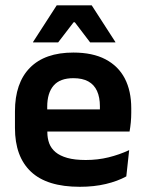

<svg xmlns="http://www.w3.org/2000/svg" viewBox="-20 -706 559 738"><path d="M286.5 12Q160.5 12 99 -46Q37.5 -104 37.5 -214V-278Q37.5 -387 95 -445.5Q152.5 -504 262 -504Q336 -504 385.5 -478Q435 -452 459.8 -404.2Q484.5 -356.5 484.5 -290V-272.5Q484.5 -254.5 482.8 -235.8Q481 -217 478 -200.5H362Q363.5 -228 363.8 -252.8Q364 -277.5 364 -297.5Q364 -332 353 -356.2Q342 -380.5 319.5 -393Q297 -405.5 262 -405.5Q210.5 -405.5 186 -377Q161.5 -348.5 161.5 -296V-250.5L162 -236V-197.5Q162 -174.5 169.2 -155Q176.5 -135.5 193.5 -121.2Q210.5 -107 238.8 -99Q267 -91 309.5 -91Q355.5 -91 397.2 -101.2Q439 -111.5 476.5 -129L465.5 -28Q432 -9.5 386.8 1.2Q341.5 12 286.5 12ZM105.5 -200.5V-285.5H452V-200.5ZM198 -685.5H332.5L423.5 -544.5V-543H326.5L267.5 -620.5H263L203.5 -543H107V-544.5Z"/></svg>

Font: Anek Gujarati SemiBold
Style: Regular
Weight: 600
Designer: Mrunmayee Ghaisas (Gujarati), Yesha Goshar (Latin)
Foundry: Ek Type
Version: Version 1.003